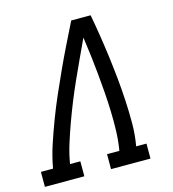

<svg xmlns="http://www.w3.org/2000/svg" viewBox="-119 -826 828 917"><g transform="rotate(-15 295.0 -367.5)"><path d="M-10 0V-74H50Q60 -131 78.5 -187Q97 -243 118 -298.5Q139 -354 163 -409Q187 -464 212 -518.5Q237 -573 263.5 -627Q290 -681 317 -735H413Q423 -681 431.5 -627Q440 -573 447 -518.5Q454 -464 459.5 -409Q465 -354 468 -298.5Q471 -243 471 -186.5Q471 -130 461 -74H512V0H317V-74H378Q386 -122 387.5 -170Q389 -218 387.5 -265.5Q386 -313 382.5 -360.5Q379 -408 374.5 -454.5Q370 -501 364.5 -547.5Q359 -594 352 -641Q330 -594 308.5 -547.5Q287 -501 266 -454.5Q245 -408 226 -361Q207 -314 189.5 -266Q172 -218 157 -170Q142 -122 134 -74H185V0Z"/></g></svg>

Font: Iosevka Curly Slab ExObl
Style: Regular
Weight: 400
Width: 7
Italic angle: -9°
Monospace: yes
Designer: Belleve Invis
Foundry: Belleve Invis
Version: Version 11.1.0; ttfautohint (v1.8.3)